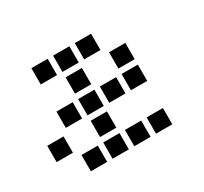

<svg xmlns="http://www.w3.org/2000/svg" viewBox="-106 -634 812 766"><g transform="rotate(-30 300.0 -250.5)"><path d="M113.5 -487.5Q112.5 -487.5 112.5 -487.5Q112.5 -487.5 112.5 -486.5V-413.5Q112.5 -412.5 112.5 -412.5Q112.5 -412.5 113.5 -412.5H186.5Q187.5 -412.5 187.5 -412.5Q187.5 -412.5 187.5 -413.5V-486.5Q187.5 -487.5 187.5 -487.5Q187.5 -487.5 186.5 -487.5ZM213.5 -487.5Q212.5 -487.5 212.5 -487.5Q212.5 -487.5 212.5 -486.5V-413.5Q212.5 -412.5 212.5 -412.5Q212.5 -412.5 213.5 -412.5H286.5Q287.5 -412.5 287.5 -412.5Q287.5 -412.5 287.5 -413.5V-486.5Q287.5 -487.5 287.5 -487.5Q287.5 -487.5 286.5 -487.5ZM313.5 -487.5Q312.5 -487.5 312.5 -487.5Q312.5 -487.5 312.5 -486.5V-413.5Q312.5 -412.5 312.5 -412.5Q312.5 -412.5 313.5 -412.5H386.5Q387.5 -412.5 387.5 -412.5Q387.5 -412.5 387.5 -413.5V-486.5Q387.5 -487.5 387.5 -487.5Q387.5 -487.5 386.5 -487.5ZM213.5 -387.5Q212.5 -387.5 212.5 -387.5Q212.5 -387.5 212.5 -386.5V-313.5Q212.5 -312.5 212.5 -312.5Q212.5 -312.5 213.5 -312.5H286.5Q287.5 -312.5 287.5 -312.5Q287.5 -312.5 287.5 -313.5V-386.5Q287.5 -387.5 287.5 -387.5Q287.5 -387.5 286.5 -387.5ZM413.5 -387.5Q412.5 -387.5 412.5 -387.5Q412.5 -387.5 412.5 -386.5V-313.5Q412.5 -312.5 412.5 -312.5Q412.5 -312.5 413.5 -312.5H486.5Q487.5 -312.5 487.5 -312.5Q487.5 -312.5 487.5 -313.5V-386.5Q487.5 -387.5 487.5 -387.5Q487.5 -387.5 486.5 -387.5ZM113.5 -287.5Q112.5 -287.5 112.5 -287.5Q112.5 -287.5 112.5 -286.5V-213.5Q112.5 -212.5 112.5 -212.5Q112.5 -212.5 113.5 -212.5H186.5Q187.5 -212.5 187.5 -212.5Q187.5 -212.5 187.5 -213.5V-286.5Q187.5 -287.5 187.5 -287.5Q187.5 -287.5 186.5 -287.5ZM213.5 -287.5Q212.5 -287.5 212.5 -287.5Q212.5 -287.5 212.5 -286.5V-213.5Q212.5 -212.5 212.5 -212.5Q212.5 -212.5 213.5 -212.5H286.5Q287.5 -212.5 287.5 -212.5Q287.5 -212.5 287.5 -213.5V-286.5Q287.5 -287.5 287.5 -287.5Q287.5 -287.5 286.5 -287.5ZM313.5 -287.5Q312.5 -287.5 312.5 -287.5Q312.5 -287.5 312.5 -286.5V-213.5Q312.5 -212.5 312.5 -212.5Q312.5 -212.5 313.5 -212.5H386.5Q387.5 -212.5 387.5 -212.5Q387.5 -212.5 387.5 -213.5V-286.5Q387.5 -287.5 387.5 -287.5Q387.5 -287.5 386.5 -287.5ZM413.5 -287.5Q412.5 -287.5 412.5 -287.5Q412.5 -287.5 412.5 -286.5V-213.5Q412.5 -212.5 412.5 -212.5Q412.5 -212.5 413.5 -212.5H486.5Q487.5 -212.5 487.5 -212.5Q487.5 -212.5 487.5 -213.5V-286.5Q487.5 -287.5 487.5 -287.5Q487.5 -287.5 486.5 -287.5ZM13.5 -187.5Q12.5 -187.5 12.5 -187.5Q12.5 -187.5 12.5 -186.5V-113.5Q12.5 -112.5 12.5 -112.5Q12.5 -112.5 13.5 -112.5H86.5Q87.5 -112.5 87.5 -112.5Q87.5 -112.5 87.5 -113.5V-186.5Q87.5 -187.5 87.5 -187.5Q87.5 -187.5 86.5 -187.5ZM213.5 -187.5Q212.5 -187.5 212.5 -187.5Q212.5 -187.5 212.5 -186.5V-113.5Q212.5 -112.5 212.5 -112.5Q212.5 -112.5 213.5 -112.5H286.5Q287.5 -112.5 287.5 -112.5Q287.5 -112.5 287.5 -113.5V-186.5Q287.5 -187.5 287.5 -187.5Q287.5 -187.5 286.5 -187.5ZM113.5 -87.5Q112.5 -87.5 112.5 -87.5Q112.5 -87.5 112.5 -86.5V-13.5Q112.5 -12.5 112.5 -12.5Q112.5 -12.5 113.5 -12.5H186.5Q187.5 -12.5 187.5 -12.5Q187.5 -12.5 187.5 -13.5V-86.5Q187.5 -87.5 187.5 -87.5Q187.5 -87.5 186.5 -87.5ZM213.5 -87.5Q212.5 -87.5 212.5 -87.5Q212.5 -87.5 212.5 -86.5V-13.5Q212.5 -12.5 212.5 -12.5Q212.5 -12.5 213.5 -12.5H286.5Q287.5 -12.5 287.5 -12.5Q287.5 -12.5 287.5 -13.5V-86.5Q287.5 -87.5 287.5 -87.5Q287.5 -87.5 286.5 -87.5ZM313.5 -87.5Q312.5 -87.5 312.5 -87.5Q312.5 -87.5 312.5 -86.5V-13.5Q312.5 -12.5 312.5 -12.5Q312.5 -12.5 313.5 -12.5H386.5Q387.5 -12.5 387.5 -12.5Q387.5 -12.5 387.5 -13.5V-86.5Q387.5 -87.5 387.5 -87.5Q387.5 -87.5 386.5 -87.5ZM413.5 -87.5Q412.5 -87.5 412.5 -87.5Q412.5 -87.5 412.5 -86.5V-13.5Q412.5 -12.5 412.5 -12.5Q412.5 -12.5 413.5 -12.5H486.5Q487.5 -12.5 487.5 -12.5Q487.5 -12.5 487.5 -13.5V-86.5Q487.5 -87.5 487.5 -87.5Q487.5 -87.5 486.5 -87.5Z"/></g></svg>

Font: Doto Black
Style: Regular
Weight: 900
Monospace: yes
Version: Version 1.000